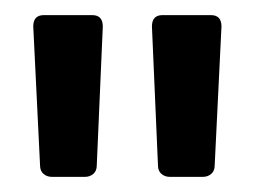

<svg xmlns="http://www.w3.org/2000/svg" viewBox="-20 -716 337 254"><path d="M33 -497 24 -681Q24 -696 38 -696H102Q116 -696 116 -681L108 -497Q108 -490 103.5 -486Q99 -482 92 -482H49Q42 -482 37.5 -486Q33 -490 33 -497ZM189 -497 181 -681Q181 -696 195 -696H259Q273 -696 273 -681L264 -497Q264 -490 259.5 -486Q255 -482 248 -482H205Q198 -482 193.5 -486Q189 -490 189 -497Z"/></svg>

Font: Barlow_Medium_SS
Style: Regular
Weight: 500
Designer: Jeremy Tribby
Foundry: Jeremy Tribby
Version: Version 1.101 August 23, 2024